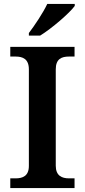

<svg xmlns="http://www.w3.org/2000/svg" viewBox="-20 -951 428 971"><path d="M126 -784V-771H183C242 -807 333 -886 358 -921V-931H219C198 -886 155 -822 126 -784ZM32 0H357V-49H329C293 -49 262 -62 262 -113V-600C262 -653 291 -665 329 -665H357V-714H32V-665H59C95 -665 126 -653 126 -600V-112C126 -61 95 -49 59 -49H32Z"/></svg>

Font: Noto Serif Ethiopic SemiBold
Style: Regular
Weight: 600
Designer: Monotype Design Team
Foundry: Monotype Imaging Inc.
Version: Version 2.102